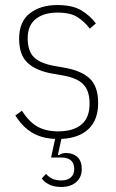

<svg xmlns="http://www.w3.org/2000/svg" viewBox="-20 -540 462 763"><path d="M223 203Q194 203 174 192.5Q154 182 146 169L163 151Q173 163 187.5 170Q202 177 223 177Q248 177 261.5 165Q275 153 275 132Q275 86 223 86H183L199 12Q147 10 109 -12Q71 -34 41 -81L67 -100Q96 -55 129.5 -36.5Q163 -18 211 -18Q271 -18 303.5 -45Q336 -72 336 -128Q336 -179 311.5 -204.5Q287 -230 231 -240L191 -247Q125 -258 90.5 -289.5Q56 -321 56 -386Q56 -454 98.5 -487Q141 -520 208 -520Q267 -520 302 -499.5Q337 -479 361 -447L337 -426Q317 -453 288.5 -471.5Q260 -490 209 -490Q154 -490 122 -464.5Q90 -439 90 -388Q90 -337 115 -312.5Q140 -288 196 -278L236 -271Q304 -259 337 -227.5Q370 -196 370 -131Q370 -63 331.5 -27Q293 9 224 12L210 76H215Q226 68 242 68Q270 68 287.5 84Q305 100 305 132Q305 164 283 183.5Q261 203 223 203Z"/></svg>

Font: IBM Plex Sans Cond ExtLt
Style: Regular
Weight: 200
Width: 3
Designer: Mike Abbink, Paul van der Laan, Pieter van Rosmalen
Foundry: Bold Monday
Version: Version 1.3